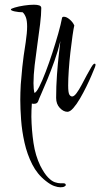

<svg xmlns="http://www.w3.org/2000/svg" viewBox="-20 -473 425 814"><path d="M236 321Q225 321 209.5 315.5Q194 310 174 294Q138 266 116.5 223.5Q95 181 84 132Q73 83 69.5 35Q66 -13 66 -50Q66 -67 66.5 -80.5Q67 -94 68 -115Q70 -144 74.5 -188Q79 -232 89 -294Q95 -335 95 -360Q95 -386 89.5 -400Q84 -414 76 -421Q60 -421 43 -424.5Q26 -428 26 -433Q26 -436 42.5 -441Q59 -446 82 -449.5Q105 -453 124 -453Q138 -453 146.5 -450Q155 -447 155 -439Q155 -411 150 -370.5Q145 -330 138.5 -285Q132 -240 127 -197Q122 -154 122 -120Q122 -108 123 -97.5Q124 -87 126 -79Q134 -81 146.5 -105.5Q159 -130 173.5 -168Q188 -206 202 -249Q216 -292 227 -331Q238 -370 243 -397Q244 -402 251 -402Q262 -402 275.5 -390.5Q289 -379 295 -365Q292 -353 287.5 -322Q283 -291 278.5 -251.5Q274 -212 271.5 -174.5Q269 -137 269 -111Q269 -80 274 -72Q279 -64 286 -64Q294 -64 304.5 -78Q315 -92 326 -113Q337 -134 348 -154.5Q359 -175 367.5 -189Q376 -203 381 -203Q385 -203 385 -198Q385 -195 382 -187Q378 -177 368.5 -154.5Q359 -132 346 -105.5Q333 -79 319 -55Q305 -31 291 -15Q277 1 266 1Q249 1 233.5 -15.5Q218 -32 218 -58Q218 -107 221.5 -155.5Q225 -204 229.5 -242.5Q234 -281 236 -299Q226 -257 211 -215Q196 -173 181 -136.5Q166 -100 155 -75.5Q144 -51 142 -44Q138 -33 125 -33Q123 -33 120 -33Q117 -33 115 -34Q114 -20 113.5 -6Q113 8 113 22Q114 79 122 133Q130 187 151 230Q168 263 183.5 279Q199 295 212.5 299.5Q226 304 236 304H249Q259 304 259 312Q259 314 253.5 317.5Q248 321 236 321Z"/></svg>

Font: Comforter
Style: Regular
Weight: 400
Designer: Robert E. Leuschke
Foundry: Robert E. Leuschke
Version: Version 1.013; ttfautohint (v1.8.3)